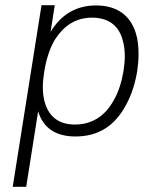

<svg xmlns="http://www.w3.org/2000/svg" viewBox="-20 -524 584 740"><path d="M503 -398C481 -466 430 -503 350 -503C274 -503 215 -468 175 -401L191 -504H140L29 196H81L127 -95C146 -32 193 2 271 2C359 2 423 -39 466 -120C488 -160 502 -207 509 -251C512 -273 514 -294 514 -315C514 -345 511 -373 503 -398ZM418 -137C383 -73 330 -44 269 -44C209 -44 172 -72 155 -122C148 -142 145 -165 145 -188C145 -209 148 -230 151 -251C159 -298 172 -340 194 -375C228 -426 273 -456 335 -456C397 -456 437 -426 452 -372C458 -353 461 -331 461 -307C461 -289 459 -270 456 -250C449 -209 437 -169 418 -137Z"/></svg>

Font: Arthouse Owned Light
Style: Italic
Weight: 300
Italic angle: -10°
Designer: Jeremy Tribby
Foundry: Tribby Type
Version: Version 1.000;PS 001.000;hotconv 1.0.88;makeotf.lib2.5.64775